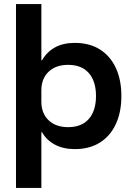

<svg xmlns="http://www.w3.org/2000/svg" viewBox="-20 -720 645 940"><path d="M58.3 200V-700H182.5V-425H185.8Q209.2 -465.8 249.2 -487.9Q289.2 -510 345.8 -510Q418.3 -510 469.2 -477.9Q520 -445.8 547.1 -387.5Q574.2 -329.2 574.2 -250Q574.2 -170.8 547.1 -112.5Q520 -54.2 469.2 -22.1Q418.3 10 345.8 10Q290 10 249.2 -11.7Q208.3 -33.3 185.8 -72.5H182.5V200ZM313.3 -97.5Q380 -97.5 415 -137.9Q450 -178.3 450 -250Q450 -321.7 415 -362.1Q380 -402.5 313.3 -402.5Q253.3 -402.5 217.9 -368.8Q182.5 -335 182.5 -277.5V-222.5Q182.5 -165 217.9 -131.2Q253.3 -97.5 313.3 -97.5Z"/></svg>

Font: Funnel Display Light SemiBold
Style: Regular
Weight: 600
Version: Version 1.000